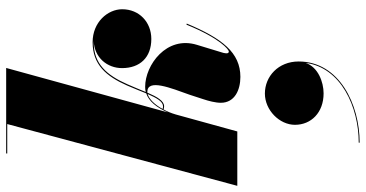

<svg xmlns="http://www.w3.org/2000/svg" viewBox="-302 -488 1187 623"><g transform="rotate(-90 291.5 -176.5)"><path d="M526.5 -164 523 -165C478 -54.5 441.5 -27.5 436 -27.5C431.5 -27.5 430 -31 430 -34.5C430 -36.5 430.5 -42 431.5 -45.5L457.5 -131C488 -230 391.5 -299 321.5 -299C315.5 -299 310 -298.5 304.5 -297C312 -315 320 -335.5 329.5 -356.5C359 -423.5 395.5 -466 466 -466C467.5 -466 469 -466 470.5 -466C415.5 -464 382 -421.5 382 -374C382 -316 416.5 -279 476.5 -279C531.5 -279 573 -318.5 573 -373.5C573 -420.5 531 -469.5 466 -469.5C393.5 -469.5 355.5 -425.5 325.5 -357.5C316 -335.5 307.5 -314 300 -295.5C274.5 -287 254.5 -262.5 238.5 -226L382.5 -750H105V-746.5H200.5L0 0H176.5L231.5 -199.5C236 -215 241.5 -228 248 -239.5C250 -238.5 253.5 -237.5 258 -237.5C275.5 -237.5 288.5 -259.5 302.5 -292C303 -292 304 -292 304.5 -292C348.5 -292 317.5 -216 295.5 -154.5L281 -110C275.5 -93.5 269.5 -71 269.5 -53.5C269.5 -8.5 311 10 353.5 10C432 10 478.5 -49 526.5 -164ZM258 -241C254.5 -241 252 -241.5 249.5 -242.5C265 -271 283.5 -287 298 -291C285 -261.5 273.5 -241 258 -241ZM198 187C198 239.5 237.5 280 300 280C337 280 385.5 262 399 221.5C384 336.5 256 394 140 394V397C264 397 403.5 331 403.5 199C403.5 133 355 89.5 299.5 89.5C245.5 89.5 198 137 198 187Z"/></g></svg>

Font: Bodoni* 48pt Fatface
Style: Italic
Weight: 900
Italic angle: -13°
Version: Version 2.3